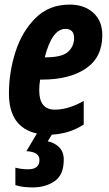

<svg xmlns="http://www.w3.org/2000/svg" viewBox="-20 -577 476 837"><path d="M265 -451Q303 -451 303 -411Q303 -375 276.5 -351Q250 -327 178 -327H175Q207 -451 265 -451ZM123 240Q179 240 218.5 212.5Q258 185 258 119Q258 85 238 65Q218 45 188 39L206 10Q242 8 276 -2Q310 -12 345 -34V-137Q278 -99 219 -99Q151 -99 151 -183Q151 -207 155 -230H164Q283 -230 354.5 -278.5Q426 -327 426 -424Q426 -486 386.5 -521.5Q347 -557 284 -557Q194 -557 135 -498.5Q76 -440 47.5 -351Q19 -262 19 -169Q19 -22 141 5L95 82Q152 85 152 120Q152 161 103 161Q74 161 47 154V230Q66 236 84.5 238Q103 240 123 240Z"/></svg>

Font: Noto Sans UI Condensed ExtraBold
Style: Italic
Weight: 800
Width: 3
Designer: Monotype Design Team
Foundry: Monotype Imaging Inc.
Version: 1.001